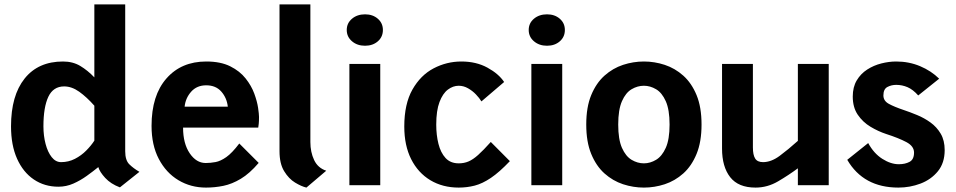

<svg xmlns="http://www.w3.org/2000/svg" viewBox="-20 -840 4336 871"><path d="M524 10Q482.5 -5.5 457.2 -33Q432 -60.5 426 -82Q402 -62.5 373.5 -42Q345 -21.5 312.8 -7.2Q280.5 7 245 7Q182 7 133.5 -25.8Q85 -58.5 57.5 -119.8Q30 -181 30 -267Q30 -406.5 91.8 -483.8Q153.5 -561 266 -561Q310.5 -561 344.2 -540.8Q378 -520.5 408 -489V-820H548V-154Q548 -113 566.5 -94.8Q585 -76.5 612.5 -60.5ZM257 -104.5Q291 -104.5 320 -119.5Q349 -134.5 371.2 -157Q393.5 -179.5 408 -202V-360.5Q373.5 -399.5 339.5 -423.8Q305.5 -448 271 -448Q221.5 -448 199.2 -400.8Q177 -353.5 177 -267Q177 -224 186.8 -187Q196.5 -150 214.5 -127.2Q232.5 -104.5 257 -104.5Z M914.5 11Q845.5 11 789.5 -22.5Q733.5 -56 700.5 -118.8Q667.5 -181.5 667.5 -269Q667.5 -407 735 -484Q802.5 -561 915.5 -561Q981 -561 1024.5 -539.2Q1068 -517.5 1094.2 -484.2Q1120.5 -451 1133.5 -415.5Q1146.5 -380 1150.8 -351Q1155 -322 1155 -310Q1155 -289.5 1153.8 -278.8Q1152.5 -268 1151.5 -261H810.5Q810.5 -189 840.5 -144.8Q870.5 -100.5 913 -100.5Q935 -100.5 957.8 -104.8Q980.5 -109 1006.8 -127.5Q1033 -146 1065.5 -189L1153.5 -101Q1112 -52.5 1072.2 -28.8Q1032.5 -5 993.5 3Q954.5 11 914.5 11ZM817.5 -356H1013.5Q1009 -396 984 -424.5Q959 -453 915.5 -453Q873 -453 847.2 -424Q821.5 -395 817.5 -356Z M1370 11Q1347 5.5 1318.5 -11.8Q1290 -29 1269 -63.5Q1248 -98 1248 -154V-820H1388V-195.5Q1388 -150 1405 -114Q1422 -78 1460 -65.5Z M1636 -632.5Q1600.5 -632.5 1576.8 -652.8Q1553 -673 1553 -704Q1553 -735 1576.8 -755Q1600.5 -775 1636 -775Q1671 -775 1694 -755Q1717 -735 1717 -704Q1717 -672.5 1694 -652.5Q1671 -632.5 1636 -632.5ZM1565 0V-550H1705V0Z M2061 11Q1988 11 1932.2 -22.5Q1876.5 -56 1845.2 -118Q1814 -180 1814 -266Q1814 -368.5 1851 -433.8Q1888 -499 1947.2 -530Q2006.5 -561 2073 -561Q2140.5 -561 2191.5 -533Q2242.5 -505 2267 -468L2164 -380Q2155 -395 2139.2 -411.5Q2123.5 -428 2103.2 -439.5Q2083 -451 2061 -451Q2035 -451 2011.8 -433.5Q1988.5 -416 1973.8 -377.2Q1959 -338.5 1959 -274.5Q1959 -227.5 1969 -187.5Q1979 -147.5 2001.2 -123.2Q2023.5 -99 2061 -99Q2085 -99 2105.2 -107.5Q2125.5 -116 2149 -137Q2172.5 -158 2206.5 -196L2293 -109Q2245.5 -59 2207 -33Q2168.5 -7 2133.5 2Q2098.5 11 2061 11Z M2461.5 -632.5Q2426 -632.5 2402.2 -652.8Q2378.5 -673 2378.5 -704Q2378.5 -735 2402.2 -755Q2426 -775 2461.5 -775Q2496.5 -775 2519.5 -755Q2542.5 -735 2542.5 -704Q2542.5 -672.5 2519.5 -652.5Q2496.5 -632.5 2461.5 -632.5ZM2390.5 0V-550H2530.5V0Z M2901 11Q2853 11 2806.5 -4.2Q2760 -19.5 2722.2 -53.2Q2684.5 -87 2662 -141.8Q2639.5 -196.5 2639.5 -275Q2639.5 -354 2662 -408.5Q2684.5 -463 2722.2 -496.8Q2760 -530.5 2806.5 -545.8Q2853 -561 2901 -561Q2949 -561 2995.5 -545.8Q3042 -530.5 3079.8 -496.8Q3117.5 -463 3140 -408.5Q3162.5 -354 3162.5 -275Q3162.5 -196.5 3140 -141.8Q3117.5 -87 3079.8 -53.2Q3042 -19.5 2995.5 -4.2Q2949 11 2901 11ZM2901 -99Q2929.5 -99 2956.2 -115Q2983 -131 3000.2 -169.2Q3017.5 -207.5 3017.5 -275Q3017.5 -342.5 3000.2 -381Q2983 -419.5 2956.2 -435.2Q2929.5 -451 2901 -451Q2872 -451 2845.2 -435.2Q2818.5 -419.5 2801.5 -381Q2784.5 -342.5 2784.5 -275Q2784.5 -207.5 2801.5 -169.2Q2818.5 -131 2845.2 -115Q2872 -99 2901 -99Z M3407.5 11Q3329.5 11 3292.5 -36.2Q3255.5 -83.5 3255.5 -166V-550H3395.5V-171Q3395.5 -137 3405.8 -120.8Q3416 -104.5 3441.5 -104.5Q3478.5 -104.5 3517 -133Q3555.5 -161.5 3599.5 -201V-550H3739.5V0H3599.5V-76.5Q3558.5 -46 3510 -17.5Q3461.5 11 3407.5 11Z M4055.5 11Q3897 11 3823.5 -115L3918.5 -191Q3944 -144 3982.5 -119.5Q4021 -95 4057.5 -95Q4086 -95 4106.2 -105.8Q4126.5 -116.5 4126.5 -148Q4126.5 -177 4091.5 -195.5Q4056.5 -214 4000.5 -232Q3964 -244 3929 -265Q3894 -286 3871.2 -319.5Q3848.5 -353 3848.5 -402Q3848.5 -445 3866.5 -475.2Q3884.5 -505.5 3914 -524.5Q3943.5 -543.5 3978 -552.2Q4012.5 -561 4045.5 -561Q4103.5 -561 4154 -539.8Q4204.5 -518.5 4240.5 -483L4145.5 -407Q4121.5 -434 4097 -444.5Q4072.5 -455 4045.5 -455Q4024 -455 4005.8 -445.5Q3987.5 -436 3987.5 -407Q3987.5 -382.5 4012 -369Q4036.5 -355.5 4079.5 -341Q4108 -331.5 4140.2 -318.2Q4172.5 -305 4201 -284.5Q4229.5 -264 4247.5 -233.5Q4265.5 -203 4265.5 -159Q4265.5 -101 4234.8 -63.2Q4204 -25.5 4156 -7.2Q4108 11 4055.5 11Z"/></svg>

Font: Junction
Style: Bold
Weight: 700
Designer: Caroline Hadilaksono
Foundry: Caroline Hadilaksono, Tyler Finck, The League of Moveable Type
Version: Version 2.000; ttfautohint (v1.8.3)